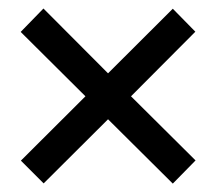

<svg xmlns="http://www.w3.org/2000/svg" viewBox="-20 -568 520 453"><path d="M387.7 -134.8 234.9 -286.6 83 -135.3 29.3 -189 181.6 -340.8 28.8 -492.7 82.5 -547.9 234.9 -395 387.7 -547.4 440.9 -493.2 289.1 -340.8 441.4 -189.5Z"/></svg>

Font: Bainsley
Style: Bold
Weight: 700
Designer: Paul James MIller
Foundry: High-Logic / Made with FontCreator
Version: Version 1.411;March 28, 2021;FontCreator 13.0.0.2683 64-bit